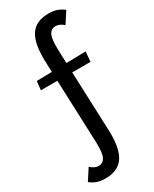

<svg xmlns="http://www.w3.org/2000/svg" viewBox="-247 -770 884 1102"><g transform="rotate(-30 195.0 -219.0)"><path d="M237 -413 366 -416 360 -350H239L254 34L255 65Q255 175 217.5 224Q180 273 101 273Q69 273 46 265Q23 257 2 240L50 166Q76 191 102 191Q132 191 146 163.5Q160 136 157 61L141 -351H32L38 -409L139 -411L137 -470L136 -502Q136 -613 173 -662Q210 -711 290 -711Q321 -711 344 -703Q367 -695 389 -678L341 -604Q316 -628 288 -628Q258 -628 244.5 -600Q231 -572 234 -496Z"/></g></svg>

Font: Ysabeau Semibold
Style: Regular
Weight: 600
Designer: Christian Thalmann (Catharsis Fonts)
Version: Version 0.003